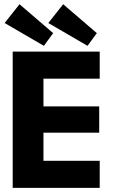

<svg xmlns="http://www.w3.org/2000/svg" viewBox="-20 -910 574 930"><path d="M41.5 -660H463V-529H190.5V-394.5H460.5V-267.5H190.5V-131H463V0H41.5ZM404 -688 214 -798.5 286 -889.5 449 -749.5ZM192.5 -688 2.5 -798.5 74.5 -889.5 237.5 -749.5Z"/></svg>

Font: League Spartan Thin
Style: Bold
Weight: 700
Version: Version 2.002